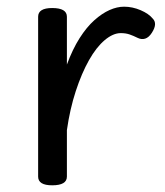

<svg xmlns="http://www.w3.org/2000/svg" viewBox="-20 -539 492 574"><path d="M136 15Q115 15 104.5 8.5Q94 2 94 -11V-489Q94 -502 104.5 -508.5Q115 -515 136 -515Q158 -515 169 -508.5Q180 -502 180 -489V-346Q197 -392 218 -425Q239 -458 262 -478.5Q285 -499 307.5 -509Q330 -519 351 -519Q376 -519 400.5 -508.5Q425 -498 437 -483Q444 -476 443.5 -465.5Q443 -455 434 -441Q425 -427 414 -423.5Q403 -420 391 -426Q379 -432 367.5 -436Q356 -440 341 -440Q318 -440 293 -419Q268 -398 246 -359Q224 -320 206.5 -266.5Q189 -213 180 -150V-11Q180 2 169 8.5Q158 15 136 15Z"/></svg>

Font: Playwrite GB S
Style: Regular
Weight: 400
Designer: Veronika Burian, José Scaglione
Foundry: TypeTogether
Version: Version 1.000